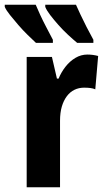

<svg xmlns="http://www.w3.org/2000/svg" viewBox="-54 -786 442 806"><path d="M313 -557Q324 -557 335.5 -555.5Q347 -554 358 -551L346 -411Q337 -415 325.5 -416.5Q314 -418 299 -418Q277 -418 258.5 -409Q240 -400 226.5 -382Q213 -364 205.5 -338.5Q198 -313 198 -279V0H58V-547H164L185 -456H192Q203 -483 221 -506Q239 -529 262.5 -543Q286 -557 313 -557ZM265 -766Q272 -750 283.5 -725.5Q295 -701 309 -673.5Q323 -646 338 -619V-606H270Q252 -621 231 -640.5Q210 -660 191 -681.5Q172 -703 157 -722.5Q142 -742 136 -757V-766ZM96 -766Q104 -747 115 -723Q126 -699 140 -672.5Q154 -646 168 -619V-606H97Q82 -620 62 -639.5Q42 -659 23 -681Q4 -703 -12 -723Q-28 -743 -34 -757V-766Z"/></svg>

Font: Noto Sans Display Condensed
Style: Bold
Weight: 700
Width: 3
Designer: Monotype Design Team
Foundry: Monotype Imaging Inc.
Version: Version 2.003